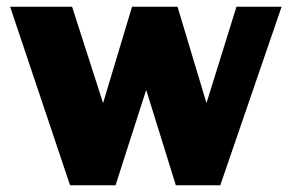

<svg xmlns="http://www.w3.org/2000/svg" viewBox="-20 -550 866 570"><path d="M816 -530H682L593 -244L507 -530H372L286 -244L194 -530H10L188 0H323L414 -283L502 0H634Z"/></svg>

Font: Bisquit Text
Style: Bold
Weight: 800
Version: Version 1.004;Glyphs 3.2.3 (3260)